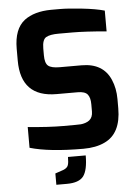

<svg xmlns="http://www.w3.org/2000/svg" viewBox="-61 -784 712 1014"><g transform="rotate(-5 295.0 -276.5)"><path d="M270 44H364Q364 122 340 154Q316 185 252 185H196V125L240 110Q260 102 265 88Q270 75 270 44ZM50 -486V-549Q50 -654 107 -698Q159 -737 248 -738H298Q337 -738 412 -730Q486 -722 531 -709V-599Q417 -609 350 -609H277Q232 -609 211 -597Q190 -585 190 -538V-502Q190 -460 207 -446Q224 -432 268 -432H384Q498 -432 537 -341Q557 -295 557 -238V-189Q557 -55 468 -14Q422 8 355 8Q174 8 72 -22V-132Q182 -121 262 -121Q342 -121 353 -122Q364 -123 376.5 -127Q389 -131 398 -138Q417 -153 417 -184V-223Q417 -258 403 -275Q389 -292 351 -292H239Q50 -292 50 -486Z"/></g></svg>

Font: Mina
Style: Bold
Weight: 700
Version: Version 1.000